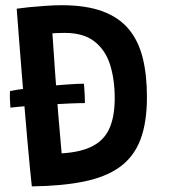

<svg xmlns="http://www.w3.org/2000/svg" viewBox="-20 -682 639 718"><path d="M297.5 -296.5Q274.5 -296.5 239.8 -295Q205 -293.5 165.5 -291.2Q126 -289 87.8 -286Q49.5 -283 19 -279.5Q17.5 -295 17 -311.5Q16.5 -328 17.5 -341.5Q35.5 -345.5 72 -350.2Q108.5 -355 151.2 -359.2Q194 -363.5 232.8 -366.2Q271.5 -369 294 -369Q294.5 -361 296 -340Q297.5 -319 297.5 -296.5ZM99 15Q96 -9.5 91.8 -55Q87.5 -100.5 82.2 -158.8Q77 -217 71.8 -280.5Q66.5 -344 61.5 -405.5Q56.5 -467 52.5 -518.8Q48.5 -570.5 45.8 -605.2Q43 -640 42.5 -649.5Q59 -652 88.2 -655Q117.5 -658 150.5 -660.2Q183.5 -662.5 211 -662.5Q301 -662.5 362.5 -640Q424 -617.5 460.8 -573.8Q497.5 -530 513.5 -466.2Q529.5 -402.5 529.5 -319.5Q529.5 -223 504.8 -159Q480 -95 428 -57.5Q376 -20 294.2 -3.2Q212.5 13.5 99 15ZM210.5 -108.5Q285 -113 328.5 -136.8Q372 -160.5 390.5 -204.8Q409 -249 409 -315Q409 -384.5 391.8 -439.5Q374.5 -494.5 333.5 -526.8Q292.5 -559 222 -559Q211 -559 198.8 -558.5Q186.5 -558 176 -557.5Q180.5 -489 186 -411Q191.5 -333 197.8 -255Q204 -177 210.5 -108.5Z"/></svg>

Font: Grandstander Thin Medium
Style: Regular
Weight: 500
Version: Version 1.200